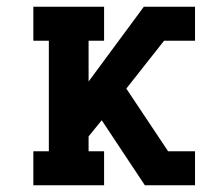

<svg xmlns="http://www.w3.org/2000/svg" viewBox="-20 -550 640 570"><path d="M79 0V-101H125V-429H79V-530H289V-429H243V-308L407 -530H559V-429H467L355 -287L479 -101H559V0H410L282 -193L243 -145V-101H289V0Z"/></svg>

Font: Iosevka Slab Extended
Style: Bold
Weight: 700
Width: 7
Monospace: yes
Designer: Belleve Invis
Foundry: Belleve Invis
Version: Version 11.1.0; ttfautohint (v1.8.3)